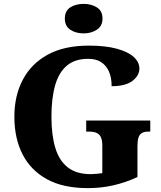

<svg xmlns="http://www.w3.org/2000/svg" viewBox="-20 -959 831 989"><path d="M432 10Q305 10 221.5 -36Q138 -82 96 -164.5Q54 -247 54 -358Q54 -466 97.5 -548.5Q141 -631 226 -677.5Q311 -724 437 -724Q524 -724 582 -708Q640 -692 669 -665.5Q698 -639 698 -606Q698 -570 662.5 -542.5Q627 -515 555 -515Q555 -560 541 -591Q527 -622 501 -639Q475 -656 434 -656Q366 -656 324.5 -621Q283 -586 264 -519.5Q245 -453 245 -358Q245 -263 265 -197Q285 -131 329.5 -96.5Q374 -62 447 -62Q461 -62 476.5 -63.5Q492 -65 507 -67V-209Q507 -235 500.5 -250.5Q494 -266 479.5 -273.5Q465 -281 441 -281H424V-338H754V-281H743Q723 -281 710.5 -273.5Q698 -266 693 -249.5Q688 -233 688 -205V-47Q627 -19 564.5 -4.5Q502 10 432 10ZM411 -787Q370 -787 342 -806Q314 -825 314 -863Q314 -903 342 -921Q370 -939 411 -939Q450 -939 479 -921Q508 -903 508 -863Q508 -825 479 -806Q450 -787 411 -787Z"/></svg>

Font: Noto Serif Gujarati ExtraBold
Style: Regular
Weight: 800
Version: Version 2.102